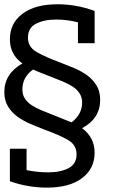

<svg xmlns="http://www.w3.org/2000/svg" viewBox="-20 -712 578 886"><path d="M339.7 -512.8V-609Q289.7 -621.8 239.7 -621.8Q183.3 -621.8 146.2 -602.6Q109 -583.3 109 -538.5Q109 -494.9 149.4 -471.8Q189.7 -448.7 259 -423.1Q289.7 -411.5 323.1 -397.4Q356.4 -383.3 382.7 -364.1Q409 -344.9 425.6 -317.3Q442.3 -289.7 442.3 -251.3Q442.3 -165.4 359 -120.5Q416.7 -76.9 416.7 -7.7Q416.7 66.7 358.3 110.3Q300 153.8 197.4 153.8Q109 153.8 25.6 124.4V-25.6H102.6V73.1Q152.6 83.3 202.6 83.3Q259 83.3 296.2 64.1Q333.3 44.9 333.3 0Q333.3 -43.6 292.9 -66.7Q252.6 -89.7 184.6 -114.1Q151.3 -126.9 118.6 -141Q85.9 -155.1 59.6 -174.4Q33.3 -193.6 16.7 -221.2Q0 -248.7 0 -287.2Q0 -371.8 83.3 -419.2Q25.6 -460.3 25.6 -530.8Q25.6 -605.1 84 -648.7Q142.3 -692.3 244.9 -692.3Q333.3 -692.3 416.7 -661.5V-512.8ZM132.1 -391Q83.3 -355.1 83.3 -300Q83.3 -274.4 94.9 -257.1Q106.4 -239.7 125.6 -226.9Q144.9 -214.1 171.2 -203.2Q197.4 -192.3 226.9 -180.8Q273.1 -162.8 310.3 -147.4Q359 -184.6 359 -238.5Q359 -262.8 347.4 -280.8Q335.9 -298.7 316.7 -311.5Q297.4 -324.4 271.2 -335.3Q244.9 -346.2 215.4 -357.7Q161.5 -378.2 132.1 -391Z"/></svg>

Font: Slabo 13px
Style: Regular
Weight: 400
Designer: John Hudson
Foundry: Tiro Typeworks Ltd.
Version: Version 1.02 Build 005a